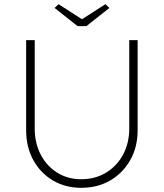

<svg xmlns="http://www.w3.org/2000/svg" viewBox="-20 -892 783 918"><path d="M368 6Q292 6 232.5 -29.5Q173 -65 139 -127Q105 -189 105 -269V-700H146V-278Q146 -208 174.5 -153Q203 -98 253.5 -66.5Q304 -35 368 -35Q435 -35 487 -66.5Q539 -98 568.5 -153Q598 -208 598 -278V-700H638V-269Q638 -189 603 -127Q568 -65 507.5 -29.5Q447 6 368 6ZM351 -767 241 -854 260 -872 372 -800 484 -872 503 -854 393 -767Z"/></svg>

Font: Readex Pro Light
Style: Regular
Weight: 300
Designer: Bonnie Shaver-Troup, Thomas Jockin
Foundry: Lexend
Version: Version 1.200; ttfautohint (v1.8.3)